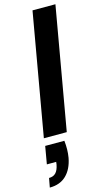

<svg xmlns="http://www.w3.org/2000/svg" viewBox="-165 -766 599 1093"><g transform="rotate(-15 134.5 -220.0)"><path d="M24 0 150 -720H285L159 0ZM-16 280 -6 226Q20 226 34.5 210.5Q49 195 55 163L57 148H2L20 44H133Q136 71 135.5 96Q135 121 131 144Q119 208 82 244Q45 280 -16 280Z"/></g></svg>

Font: DM Sans 10pt
Style: Bold Italic
Weight: 700
Italic angle: -10°
Version: Version 4.004;gftools[0.9.30]